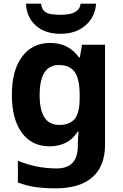

<svg xmlns="http://www.w3.org/2000/svg" viewBox="-20 -791 673 1051"><path d="M255 -556Q356 -556 413 -476H417L429 -546H555V1Q555 118 486 179Q417 240 282 240Q224 240 174.5 233Q125 226 78 208V89Q179 131 291 131Q406 131 406 7V-4Q406 -21 407.5 -39Q409 -57 410 -71H406Q378 -28 339 -9Q300 10 251 10Q154 10 99.5 -64.5Q45 -139 45 -272Q45 -406 101 -481Q157 -556 255 -556ZM302 -435Q197 -435 197 -270Q197 -107 304 -107Q361 -107 388.5 -139.5Q416 -172 416 -253V-271Q416 -359 389 -397Q362 -435 302 -435ZM506 -771Q501 -698 448 -652Q395 -606 312 -606Q226 -606 176 -651Q126 -696 122 -771H205Q208 -743 222.5 -730Q237 -717 261 -713.5Q285 -710 313 -710Q337 -710 360.5 -714.5Q384 -719 401 -732Q418 -745 421 -771Z"/></svg>

Font: Noto Sans Duployan
Style: Bold
Weight: 700
Designer: David Corbett
Foundry: David Corbett
Version: Version 3.001